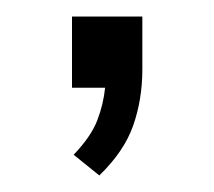

<svg xmlns="http://www.w3.org/2000/svg" viewBox="-20 -106 259 232"><path d="M100 106 69 81Q90 59 97.5 39.5Q105 20 107 0H67V-86H152V-22Q152 14 141 45.5Q130 77 100 106Z"/></svg>

Font: Nunito Sans Light
Style: Regular
Weight: 300
Designer: Vernon Adams
Foundry: Vernon Adams
Version: Version 3.101; ttfautohint (v1.8.4.7-5d5b);gftools[0.9.27]